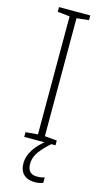

<svg xmlns="http://www.w3.org/2000/svg" viewBox="-140 -758 553 1020"><g transform="rotate(15 136.0 -248.0)"><path d="M222 0H50V-26L117 -32V-681L50 -688V-714H222V-688L155 -681V-32L222 -26ZM117 129Q117 186 169 186Q182 186 193.5 184Q205 182 211 180V210Q203 213 191 215.5Q179 218 165 218Q127 218 104.5 197Q82 176 82 135Q82 97 106 60Q130 23 175 -11L199 0Q163 31 140 62.5Q117 94 117 129Z"/></g></svg>

Font: Noto Sans Gujarati SemiCondensed ExtraLight
Style: Regular
Weight: 200
Width: 4
Designer: Jelle Bosma - Monotype Design Team, Universal Thirst
Foundry: Monotype Imaging Inc.
Version: Version 2.106; ttfautohint (v1.8.4.7-5d5b)